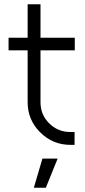

<svg xmlns="http://www.w3.org/2000/svg" viewBox="-20 -676 398 896"><path d="M138 200H194L249 64H178ZM109 -656V-500H20V-441H109V-199Q109 -117 167 -59Q226 0 308 0H328V-60H308Q250 -60 209 -101Q169 -141 169 -199V-441H329V-500H169V-656Z"/></svg>

Font: Unageo
Style: Light
Weight: 300
Designer: Richard Sepsi
Foundry: Richard Sepsi
Version: Version 2.000